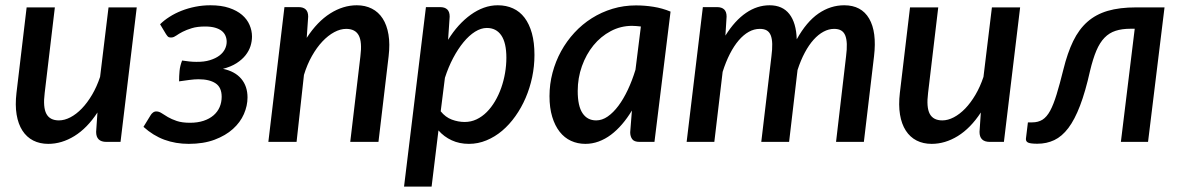

<svg xmlns="http://www.w3.org/2000/svg" viewBox="-20 -538 4472 728"><path d="M188 -510 149.5 -186Q142.5 -131.5 155.8 -106.5Q169 -81.5 203.5 -81.5Q224.5 -81.5 247 -93.2Q269.5 -105 290.2 -126.5Q311 -148 329 -178.5Q347 -209 359.5 -246.5L391.5 -510H498.5L437 0H383.5Q344.5 0 344.5 -38L349.5 -111.5Q310.5 -52 262.2 -22.2Q214 7.5 163 7.5Q131 7.5 106 -5.2Q81 -18 65 -42.8Q49 -67.5 43 -103.5Q37 -139.5 42.5 -186L81 -510Z M587 -446Q602 -461 622.8 -474.2Q643.5 -487.5 668.2 -497.2Q693 -507 720.8 -512.5Q748.5 -518 778 -518Q819 -518 848.8 -508Q878.5 -498 897.8 -481.5Q917 -465 926.2 -443.5Q935.5 -422 935.5 -399.5Q935.5 -381.5 929.8 -363.2Q924 -345 911 -328.5Q898 -312 877 -298.5Q856 -285 825.5 -277Q871 -267.5 894.8 -239.2Q918.5 -211 918.5 -168.5Q918.5 -137 904.8 -105.5Q891 -74 863.2 -49Q835.5 -24 793.5 -8.2Q751.5 7.5 695.5 7.5Q646 7.5 603.2 -8.2Q560.5 -24 524 -57L551 -101Q554 -106.5 559.8 -111Q565.5 -115.5 572.5 -115.5Q583 -115.5 593 -108.8Q603 -102 616.8 -94Q630.5 -86 650.5 -79.2Q670.5 -72.5 700.5 -72.5Q729.5 -72.5 752 -80Q774.5 -87.5 789.8 -100.8Q805 -114 812.8 -132Q820.5 -150 820.5 -171Q820.5 -207 797.2 -222.2Q774 -237.5 732.5 -237.5Q717.5 -237.5 697.2 -234.8Q677 -232 659 -229.5Q659 -250 660.8 -269Q662.5 -288 670.5 -308.5Q684 -306.5 697.2 -305Q710.5 -303.5 724 -303.5Q754 -303 775.8 -309.8Q797.5 -316.5 811.8 -327.2Q826 -338 832.8 -351.8Q839.5 -365.5 839.5 -379.5Q839.5 -391.5 835 -402.2Q830.5 -413 820.8 -420.8Q811 -428.5 795.5 -433Q780 -437.5 757.5 -437.5Q728 -437.5 707.5 -431.2Q687 -425 672.5 -417.5Q658 -410 648.5 -403.2Q639 -396.5 631.5 -396Q624.5 -395 619.8 -397.2Q615 -399.5 609.5 -408.5L587 -446Z M997.5 0 1058.5 -511H1112.5Q1130 -511 1139.2 -502.2Q1148.5 -493.5 1148.5 -475L1143 -394.5Q1183 -456 1232 -487Q1281 -518 1333 -518Q1365 -518 1390 -505.2Q1415 -492.5 1431 -467.8Q1447 -443 1453 -407Q1459 -371 1453.5 -324.5L1415 0H1308L1346.5 -324.5Q1353.5 -379 1340.2 -403.8Q1327 -428.5 1292.5 -428.5Q1270.5 -428.5 1247.2 -416Q1224 -403.5 1202.5 -380.8Q1181 -358 1162.8 -325.8Q1144.5 -293.5 1132.5 -254L1104.5 0Z M1512 169.5 1595 -511H1649Q1666.5 -511 1675.8 -502.2Q1685 -493.5 1685 -475L1679 -387Q1697.5 -417 1719.2 -441Q1741 -465 1765 -482.2Q1789 -499.5 1814.8 -508.8Q1840.5 -518 1867.5 -518Q1899.5 -518 1925.2 -506.2Q1951 -494.5 1969 -470.8Q1987 -447 1996.8 -411.8Q2006.5 -376.5 2006.5 -329.5Q2006.5 -287 1997.8 -245.5Q1989 -204 1973 -166.8Q1957 -129.5 1934.2 -97.5Q1911.5 -65.5 1884 -42.2Q1856.5 -19 1824.5 -5.8Q1792.5 7.5 1758 7.5Q1722 7.5 1692.8 -6Q1663.5 -19.5 1642.5 -43.5L1616.5 169.5ZM1826 -432Q1804 -432 1781.2 -417.8Q1758.5 -403.5 1737.5 -378Q1716.5 -352.5 1698.2 -318Q1680 -283.5 1667 -243L1651 -116Q1669 -93.5 1693.2 -84.5Q1717.5 -75.5 1742 -75.5Q1766 -75.5 1787 -85.5Q1808 -95.5 1825.5 -113Q1843 -130.5 1857 -154.2Q1871 -178 1880.5 -205Q1890 -232 1895 -261.2Q1900 -290.5 1900 -319Q1900 -375.5 1880.8 -403.8Q1861.5 -432 1826 -432Z M2461.5 0H2405Q2384.5 0 2377 -10.5Q2369.5 -21 2369.5 -36.5L2376 -119Q2358.5 -90 2338.5 -66.8Q2318.5 -43.5 2296.5 -27Q2274.5 -10.5 2250 -1.5Q2225.5 7.5 2199.5 7.5Q2170 7.5 2145 -4Q2120 -15.5 2102 -38.5Q2084 -61.5 2073.8 -95.2Q2063.5 -129 2063.5 -173.5Q2063.5 -219 2075 -262.2Q2086.5 -305.5 2107.5 -343.8Q2128.5 -382 2158 -414Q2187.5 -446 2224 -469Q2260.5 -492 2302.8 -504.8Q2345 -517.5 2391.5 -517.5Q2425 -517.5 2458 -512.2Q2491 -507 2522.5 -494ZM2240.5 -81.5Q2263 -81.5 2284.2 -96.2Q2305.5 -111 2324.8 -136.8Q2344 -162.5 2360.5 -197.5Q2377 -232.5 2389.5 -273.5L2410 -437.5Q2401.5 -438.5 2393.2 -439.2Q2385 -440 2376.5 -440Q2333.5 -440 2295.8 -420Q2258 -400 2230.2 -366Q2202.5 -332 2186.5 -287.2Q2170.5 -242.5 2170.5 -193Q2170.5 -136 2188.8 -108.8Q2207 -81.5 2240.5 -81.5Z M2583.5 0 2645 -511H2699Q2716.5 -511 2725.8 -502.2Q2735 -493.5 2735 -475L2730.5 -403Q2766.5 -460.5 2808.8 -489.2Q2851 -518 2898 -518Q2947 -518 2973 -484.8Q2999 -451.5 3001 -389Q3038 -455.5 3083.5 -486.8Q3129 -518 3181 -518Q3246 -518 3275.5 -467.5Q3305 -417 3294 -324.5L3255.5 0H3150L3188 -324.5Q3191.5 -351.5 3190.8 -371.2Q3190 -391 3184.8 -403.8Q3179.5 -416.5 3169.2 -422.5Q3159 -428.5 3142.5 -428.5Q3122.5 -428.5 3102.8 -418Q3083 -407.5 3065 -387.5Q3047 -367.5 3031.5 -338.5Q3016 -309.5 3004 -272.5L2972 0H2866.5L2905 -324.5Q2908.5 -351.5 2908 -371.2Q2907.5 -391 2902.5 -403.8Q2897.5 -416.5 2887.5 -422.5Q2877.5 -428.5 2861 -428.5Q2839 -428.5 2819 -417.2Q2799 -406 2781 -385Q2763 -364 2747.5 -333.8Q2732 -303.5 2720 -265.5L2688.5 0Z M3537.5 -510 3499 -186Q3492 -131.5 3505.2 -106.5Q3518.5 -81.5 3553 -81.5Q3574 -81.5 3596.5 -93.2Q3619 -105 3639.8 -126.5Q3660.5 -148 3678.5 -178.5Q3696.5 -209 3709 -246.5L3741 -510H3848L3786.5 0H3733Q3694 0 3694 -38L3699 -111.5Q3660 -52 3611.8 -22.2Q3563.5 7.5 3512.5 7.5Q3480.5 7.5 3455.5 -5.2Q3430.5 -18 3414.5 -42.8Q3398.5 -67.5 3392.5 -103.5Q3386.5 -139.5 3392 -186L3430.5 -510Z M4012 -274.5Q4027.5 -337.5 4049.2 -382.2Q4071 -427 4103 -455.2Q4135 -483.5 4180 -496.8Q4225 -510 4288 -510H4395.5L4333 0H4230L4282.5 -429H4266.5Q4234 -429 4210 -421.2Q4186 -413.5 4168 -395Q4150 -376.5 4137 -345.8Q4124 -315 4113 -269Q4095.5 -190.5 4075.2 -137.5Q4055 -84.5 4030.8 -52.5Q4006.5 -20.5 3977.5 -6.8Q3948.5 7 3913.5 7Q3888 7 3878.5 2.8Q3869 -1.5 3870 -12.5L3877.5 -74H3893.5Q3916.5 -74 3932.8 -84.2Q3949 -94.5 3961.8 -118Q3974.5 -141.5 3986.2 -179.8Q3998 -218 4012 -274.5Z"/></svg>

Font: Lato Semibold
Style: Italic
Weight: 600
Italic angle: -7°
Designer: Lukasz Dziedzic
Foundry: tyPoland Lukasz Dziedzic
Version: Version 2.006; 2014-01-15